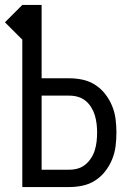

<svg xmlns="http://www.w3.org/2000/svg" viewBox="-26 -755 546 775"><path d="M64 0V-595L-6 -665L64 -735H142V-439H254Q282 -439 309 -433Q336 -427 359 -412Q382 -397 399 -375Q416 -353 426.5 -327.5Q437 -302 440.5 -274.5Q444 -247 444 -220Q444 -192 440.5 -164.5Q437 -137 426.5 -111.5Q416 -86 399 -64Q382 -42 359 -27Q336 -12 309 -6Q282 0 254 0ZM142 -70H254Q272 -70 289 -75Q306 -80 319.5 -91.5Q333 -103 342.5 -118Q352 -133 357 -150Q362 -167 364 -184.5Q366 -202 366 -220Q366 -237 364 -254.5Q362 -272 357 -289Q352 -306 342.5 -321.5Q333 -337 319.5 -348Q306 -359 289 -364Q272 -369 254 -369H142Z"/></svg>

Font: Iosevka SS04
Style: Regular
Weight: 400
Monospace: yes
Designer: Belleve Invis
Foundry: Belleve Invis
Version: Version 19.0.0; ttfautohint (v1.8.4)